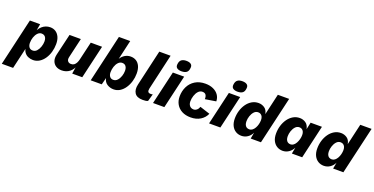

<svg xmlns="http://www.w3.org/2000/svg" viewBox="-76 -1612 5278 2712"><g transform="rotate(20 2562.5 -255.5)"><path d="M-49 210 115 -500H269L239 -330L228 -336Q245 -416 298 -462.5Q351 -509 420 -509Q466 -509 501.5 -486.5Q537 -464 557.5 -420.5Q578 -377 578 -313Q578 -252 561.5 -194Q545 -136 514 -90Q483 -44 440 -17Q397 10 345 10Q306 10 270.5 -5.5Q235 -21 212.5 -54.5Q190 -88 189 -142L210 -175L121 210ZM297 -115Q332 -115 357 -143Q382 -171 396 -212Q410 -253 410 -292Q410 -321 401.5 -341.5Q393 -362 376 -373Q359 -384 335 -384Q302 -384 276.5 -357Q251 -330 237 -289Q223 -248 223 -204Q223 -164 241.5 -139.5Q260 -115 297 -115Z M776 9Q725 9 688.5 -14Q652 -37 637 -79.5Q622 -122 636 -181L711 -500H881L813 -206Q803 -165 820 -143Q837 -121 870 -121Q898 -121 916.5 -135Q935 -149 947.5 -173.5Q960 -198 967 -230L1030 -500H1200L1084 0H933L958 -159L967 -144Q945 -70 894.5 -30.5Q844 9 776 9Z M1630 -509Q1677 -509 1713 -486.5Q1749 -464 1769 -420Q1789 -376 1789 -311Q1789 -251 1772.5 -194Q1756 -137 1725 -90.5Q1694 -44 1651.5 -17Q1609 10 1556 10Q1503 10 1459 -18Q1415 -46 1404 -104L1377 0H1211L1376 -712H1546L1479 -420Q1504 -461 1543 -485Q1582 -509 1630 -509ZM1508 -115Q1543 -115 1568.5 -143Q1594 -171 1607.5 -211.5Q1621 -252 1621 -291Q1621 -321 1612 -342Q1603 -363 1587 -373.5Q1571 -384 1548 -384Q1513 -384 1487.5 -356.5Q1462 -329 1448.5 -288Q1435 -247 1435 -204Q1435 -164 1453.5 -139.5Q1472 -115 1508 -115Z M1994 9Q1906 9 1873 -41.5Q1840 -92 1859 -173L1983 -712H2153L2030 -175Q2023 -141 2032.5 -125Q2042 -109 2071 -109Q2092 -109 2103 -113L2072 -3Q2057 4 2038.5 6.5Q2020 9 1994 9Z M2434 -500 2318 0H2148L2264 -500ZM2372 -558Q2328 -558 2303.5 -576Q2279 -594 2284 -634Q2289 -681 2315.5 -701Q2342 -721 2388 -721Q2434 -721 2458 -702.5Q2482 -684 2477 -646Q2473 -597 2446 -577.5Q2419 -558 2372 -558Z M2715 10Q2638 10 2583 -19Q2528 -48 2498.5 -99Q2469 -150 2469 -216Q2469 -297 2502 -364Q2535 -431 2598.5 -470.5Q2662 -510 2752 -510Q2819 -510 2870 -487Q2921 -464 2950 -423Q2979 -382 2980 -327L2817 -301Q2819 -340 2804 -364Q2789 -388 2750 -388Q2715 -388 2689 -359.5Q2663 -331 2649 -288Q2635 -245 2635 -202Q2635 -174 2645 -153.5Q2655 -133 2673 -121.5Q2691 -110 2716 -110Q2742 -110 2764 -128.5Q2786 -147 2796 -178L2948 -129Q2920 -65 2859.5 -27.5Q2799 10 2715 10Z M3276 -500 3160 0H2990L3106 -500ZM3214 -558Q3170 -558 3145.5 -576Q3121 -594 3126 -634Q3131 -681 3157.5 -701Q3184 -721 3230 -721Q3276 -721 3300 -702.5Q3324 -684 3319 -646Q3315 -597 3288 -577.5Q3261 -558 3214 -558Z M3477 9Q3429 9 3390.5 -14.5Q3352 -38 3330 -82.5Q3308 -127 3308 -191Q3308 -251 3325 -308Q3342 -365 3374 -410.5Q3406 -456 3451 -483Q3496 -510 3551 -510Q3600 -510 3640.5 -483Q3681 -456 3692 -395L3765 -712H3935L3770 0H3616L3633 -94Q3610 -46 3568.5 -18.5Q3527 9 3477 9ZM3552 -115Q3577 -115 3597.5 -131Q3618 -147 3633 -173.5Q3648 -200 3656 -232Q3664 -264 3664 -295Q3664 -323 3655 -343Q3646 -363 3629.5 -374Q3613 -385 3590 -385Q3554 -385 3528.5 -357Q3503 -329 3489.5 -288.5Q3476 -248 3476 -210Q3476 -180 3484.5 -159Q3493 -138 3510 -126.5Q3527 -115 3552 -115Z M4097 9Q4049 9 4010.5 -14.5Q3972 -38 3950 -82Q3928 -126 3928 -190Q3928 -251 3945 -308Q3962 -365 3994 -410.5Q4026 -456 4071 -483Q4116 -510 4171 -510Q4220 -510 4260 -483Q4300 -456 4312 -395L4335 -500H4505L4390 0H4235L4253 -94Q4229 -46 4187.5 -18.5Q4146 9 4097 9ZM4172 -115Q4196 -115 4216.5 -131Q4237 -147 4251.5 -173.5Q4266 -200 4274.5 -232Q4283 -264 4283 -295Q4283 -323 4274 -343Q4265 -363 4249 -374Q4233 -385 4210 -385Q4174 -385 4148.5 -357Q4123 -329 4109.5 -288.5Q4096 -248 4096 -210Q4096 -180 4104.5 -159Q4113 -138 4130 -126.5Q4147 -115 4172 -115Z M4716 9Q4668 9 4629.5 -14.5Q4591 -38 4569 -82.5Q4547 -127 4547 -191Q4547 -251 4564 -308Q4581 -365 4613 -410.5Q4645 -456 4690 -483Q4735 -510 4790 -510Q4839 -510 4879.5 -483Q4920 -456 4931 -395L5004 -712H5174L5009 0H4855L4872 -94Q4849 -46 4807.5 -18.5Q4766 9 4716 9ZM4791 -115Q4816 -115 4836.5 -131Q4857 -147 4872 -173.5Q4887 -200 4895 -232Q4903 -264 4903 -295Q4903 -323 4894 -343Q4885 -363 4868.5 -374Q4852 -385 4829 -385Q4793 -385 4767.5 -357Q4742 -329 4728.5 -288.5Q4715 -248 4715 -210Q4715 -180 4723.5 -159Q4732 -138 4749 -126.5Q4766 -115 4791 -115Z"/></g></svg>

Font: Kantumruy Pro
Style: Italic
Weight: 400
Italic angle: -13°
Designer: Sovichet Tep
Foundry: Sovichet Tep
Version: Version 1.002